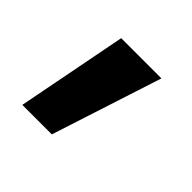

<svg xmlns="http://www.w3.org/2000/svg" viewBox="-80 -203 405 405"><g transform="rotate(45 123.0 -0.5)"><path d="M26 123 74 -124H194L114 123Z"/></g></svg>

Font: TitilliumWebSemiBold
Style: Bold
Weight: 600
Version: Version 1.001;PS 57.000;hotconv 1.0.70;makeotf.lib2.5.55311